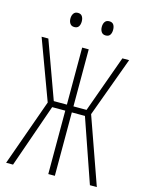

<svg xmlns="http://www.w3.org/2000/svg" viewBox="-131 -969 792 1047"><g transform="rotate(15 265.0 -445.5)"><path d="M9 0 143 -376 18 -714H56L173 -392H247V-714H284V-392H358L474 -714H512L388 -376L521 0H482L358 -358H284V0H247V-358H173L48 0ZM353 -811Q337 -811 329 -822.5Q321 -834 321 -851Q321 -869 329 -880Q337 -891 353 -891Q370 -891 377.5 -880Q385 -869 385 -851Q385 -833 377.5 -822Q370 -811 353 -811ZM176 -811Q160 -811 152 -822.5Q144 -834 144 -851Q144 -868 152 -879.5Q160 -891 176 -891Q193 -891 200.5 -879.5Q208 -868 208 -851Q208 -833 200.5 -822Q193 -811 176 -811Z"/></g></svg>

Font: Noto Sans Mono Condensed ExtraLight
Style: Regular
Weight: 200
Width: 3
Designer: Monotype Design Team
Foundry: Monotype Imaging Inc.
Version: Version 2.014; ttfautohint (v1.8.4.7-5d5b)